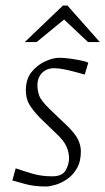

<svg xmlns="http://www.w3.org/2000/svg" viewBox="-20 -669 383 698"><path d="M148 9Q106 9 75.5 1Q45 -7 25 -13L37 -57Q66 -47 98.5 -37.5Q131 -28 170 -28Q206 -28 218.5 -49.5Q231 -71 231 -94Q231 -114 222 -135.5Q213 -157 184 -184L125 -241Q100 -267 87 -288.5Q74 -310 74 -341Q74 -382 95.5 -408Q117 -434 145.5 -446.5Q174 -459 196 -459Q212 -459 234 -456Q256 -453 275 -449Q294 -445 301 -441L288 -398Q277 -401 257 -406.5Q237 -412 215.5 -416.5Q194 -421 177 -421Q150 -421 133 -404Q116 -387 116 -358Q116 -342 122 -323Q128 -304 161 -272L226 -210Q255 -181 264.5 -160Q274 -139 274 -119Q274 -81 259 -56Q244 -31 223 -17Q202 -3 181 3Q160 9 148 9ZM70 -516 209 -649H225L343 -516H300L213 -598L113 -516Z"/></svg>

Font: Ancizar Sans Thin
Style: Italic
Weight: 100
Italic angle: -4°
Designer: Cesar Puertas, Viviana Monsalve, Julian Moncada, Julian Prieto, Jose Castro, Mariel Hernandez, Felipe Aragon, Sara Alarc
Version: Version 8.100